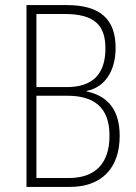

<svg xmlns="http://www.w3.org/2000/svg" viewBox="-20 -734 534 754"><path d="M243 -714H84V0H255C376 0 450 -71 450 -200C450 -295 410 -356 320 -375V-377C393 -391 434 -457 434 -546C434 -659 373 -714 243 -714ZM242 -392H123V-679H234C350 -679 394 -636 394 -544C394 -443 344 -392 242 -392ZM123 -358H244C346 -358 410 -316 410 -201C410 -89 351 -35 251 -35H123Z"/></svg>

Font: Noto Sans Ethiopic Condensed ExtraLight
Style: Regular
Weight: 200
Width: 3
Designer: Monotype Design Team
Foundry: Monotype Imaging Inc.
Version: Version 2.102